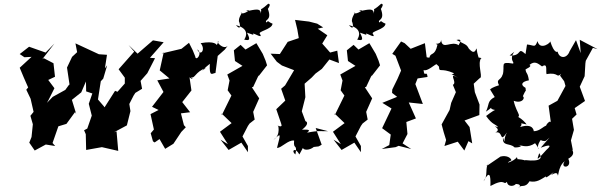

<svg xmlns="http://www.w3.org/2000/svg" viewBox="-20 -778 3204 1023"><path d="M547 -192 533 -212 502 -248 517 -345 530 -359 551 -430 539 -414 550 -486 507 -489C465 -508 424 -528 382 -547L391 -500L364 -475L337 -418L351 -324L349 -328L328 -299L261 -262L230 -230L238 -244L270 -308L237 -352L273 -369L265 -441L213 -468L205 -462L270 -546L223 -498L135 -529L85 -490L110 -473L148 -475L85 -417C100 -382 114 -346 130 -312L120 -300L143 -252L159 -182L142 -161L155 -116L148 -48L136 -18L165 24L224 -8L274 0L260 -16L291 -105L334 -118L380 -181L386 -171L363 -246L413 -286L438 -344L439 -291L472 -280L453 -225L469 -162L445 -93L428 -84L437 -63L439 21L523 6L610 26L601 -78L587 -73L656 -110L675 -186L669 -224L692 -269L701 -283L737 -305L729 -347L765 -388L806 -468L779 -470L852 -553L795 -563L713 -492L665 -538L695 -503L612 -409L645 -364V-333L606 -289L593 -294L530 -195L515 -177Z M1135 -538C1134 -539 1126 -562 1049 -548C1078 -514 1048 -475 1031 -515C1062 -494 1023 -447 1020 -478L1007 -510L987 -550L947 -518L841 -493L852 -498L848 -480L831 -403L883 -360L818 -350L851 -288L790 -209L825 -192L782 -170L800 -88L783 -68L795 -25L804 -19L830 -37L860 15L904 -12L946 -75L970 -100L960 -111L944 -174L993 -180L951 -234L1000 -296L987 -385C964 -373 1028 -342 997 -366C1021 -359 1018 -394 1077 -416C1033 -380 1080 -425 1098 -438C1094 -362 1112 -389 1128 -389L1140 -480L1178 -514L1193 -534C1170 -509 1125 -561 1145 -557Z M1301 0 1272 -51 1301 -107 1310 -120 1337 -141 1329 -182 1361 -254 1322 -313 1329 -315 1359 -379 1357 -371 1403 -430 1395 -455 1380 -491 1346 -548 1288 -514 1262 -539 1226 -510 1232 -453 1272 -427 1191 -381 1203 -349 1193 -297 1213 -269 1162 -165 1161 -173 1214 -122 1152 -76 1194 -10 1155 -34 1198 21 1266 -18 1301 33ZM1331 -592C1313 -617 1387 -563 1365 -597C1351 -611 1431 -621 1432 -652C1405 -662 1413 -672 1399 -658C1387 -677 1433 -665 1406 -734C1378 -695 1438 -758 1409 -758C1346 -701 1381 -756 1369 -705C1372 -745 1314 -718 1290 -719C1331 -739 1279 -695 1263 -710C1280 -716 1244 -684 1255 -657C1247 -687 1278 -599 1237 -644C1312 -626 1291 -580 1281 -567C1311 -560 1315 -566 1296 -604Z M1594 10C1597 23 1629 24 1652 5C1686 0 1669 7 1694 -7L1662 -96L1728 -79C1693 -77 1685 -85 1616 -71C1646 -93 1600 -86 1589 -87C1646 -130 1593 -139 1609 -128L1588 -185L1607 -260L1603 -332L1641 -365L1661 -386L1695 -411L1735 -461L1786 -442L1777 -508L1739 -498L1688 -556L1676 -512L1724 -590L1673 -625L1702 -632L1670 -652L1627 -663L1552 -672L1564 -622L1572 -575L1513 -555L1471 -490L1422 -492L1455 -449L1482 -429L1547 -404L1499 -323L1478 -305L1500 -242L1452 -196L1482 -108C1467 -139 1499 -91 1460 -109C1460 -122 1480 -58 1437 -33C1479 -70 1476 -70 1456 10C1480 11 1515 -34 1547 -29C1542 24 1566 -17 1554 45C1529 26 1553 3 1575 45Z M1903 0 1874 -51 1903 -107 1912 -120 1939 -141 1931 -182 1963 -254 1924 -313 1931 -315 1961 -379 1959 -371 2005 -430 1997 -455 1982 -491 1948 -548 1890 -514 1864 -539 1828 -510 1834 -453 1874 -427 1793 -381 1805 -349 1795 -297 1815 -269 1764 -165 1763 -173 1816 -122 1754 -76 1796 -10 1757 -34 1800 21 1868 -18 1903 33ZM1933 -592C1915 -617 1989 -563 1967 -597C1953 -611 2033 -621 2034 -652C2007 -662 2015 -672 2001 -658C1989 -677 2035 -665 2008 -734C1980 -695 2040 -758 2011 -758C1948 -701 1983 -756 1971 -705C1974 -745 1916 -718 1892 -719C1933 -739 1881 -695 1865 -710C1882 -716 1846 -684 1857 -657C1849 -687 1880 -599 1839 -644C1914 -626 1893 -580 1883 -567C1913 -560 1917 -566 1898 -604Z M2319 -423C2321 -388 2325 -420 2399 -388C2385 -370 2355 -403 2421 -363C2362 -397 2420 -338 2393 -326L2409 -287L2384 -230L2371 -172L2382 -204L2333 -115C2340 -87 2348 -59 2357 -32L2348 0L2419 -23L2454 24L2476 -26L2496 -14L2482 -101L2455 -136L2534 -165L2535 -221L2510 -287L2504 -332L2533 -359C2533 -365 2518 -347 2540 -364C2550 -375 2524 -441 2543 -467C2562 -465 2498 -485 2539 -451C2519 -492 2523 -512 2518 -520C2503 -469 2465 -545 2485 -507C2464 -544 2472 -534 2412 -565C2459 -576 2411 -530 2427 -535C2386 -567 2337 -506 2330 -566C2330 -533 2283 -552 2311 -540C2297 -475 2274 -502 2268 -471C2230 -470 2228 -514 2257 -443L2244 -548L2168 -518L2136 -548L2117 -557L2070 -491L2087 -481L2117 -402L2098 -358L2070 -301L2069 -283L2096 -262L2017 -230L2066 -200L2016 -95L2062 -61L2054 -5L2014 16L2088 6L2104 -1L2171 16L2125 -14L2151 -64L2145 -128L2196 -147L2158 -232L2233 -224L2193 -330L2205 -360L2258 -368C2254 -408 2240 -361 2237 -405C2256 -395 2298 -436 2306 -436Z M2908 -45 2861 9C2898 -5 2928 -11 2891 21C2836 82 2840 77 2853 38C2870 62 2866 85 2778 75C2778 88 2801 75 2739 70C2706 103 2754 110 2734 59C2722 81 2654 102 2705 76C2702 64 2682 48 2647 56L2572 107L2585 85C2561 117 2583 159 2556 188C2588 129 2595 151 2593 213C2676 168 2660 212 2681 191C2685 221 2724 216 2732 197C2681 209 2778 190 2742 225C2755 200 2777 229 2801 188C2840 196 2861 178 2890 161C2890 161 2875 184 2930 139C2896 176 2939 131 2950 149C2957 181 2949 110 2989 81C2959 123 3034 120 3007 66C3018 55 3019 34 2997 73C3062 45 3018 13 3032 21L3022 -30L3038 -86L3028 -145L3052 -168L3042 -202L3097 -240L3069 -316L3095 -372L3099 -440L3101 -454L3139 -523L3164 -516L3069 -566L3074 -495L3049 -564L3015 -505C3001 -465 2960 -464 2951 -503C2951 -503 2934 -487 2911 -560C2922 -555 2857 -504 2844 -559C2829 -521 2828 -537 2788 -541L2780 -490C2733 -532 2766 -478 2695 -482C2756 -529 2683 -486 2717 -443C2711 -449 2715 -439 2715 -439C2639 -451 2673 -434 2658 -376V-398C2662 -345 2617 -364 2639 -324C2573 -303 2597 -293 2589 -305L2616 -261C2574 -239 2588 -220 2569 -183C2628 -222 2569 -200 2618 -192C2614 -191 2598 -182 2570 -160C2605 -110 2622 -118 2634 -100C2585 -117 2661 -91 2619 -72C2665 -83 2638 -10 2681 -72C2659 -36 2675 -1 2660 -45C2655 3 2697 -17 2720 6C2719 11 2782 4 2740 -6C2764 -2 2791 12 2831 -15C2873 37 2824 19 2861 -32C2891 -14 2908 -50 2864 -6ZM2964 -375 2986 -345 2993 -320 2950 -241 2903 -215 2915 -126C2910 -145 2862 -88 2903 -82C2896 -143 2873 -79 2824 -79C2824 -79 2823 -124 2751 -101C2773 -123 2734 -125 2786 -115C2770 -139 2714 -184 2712 -143C2773 -160 2734 -163 2717 -241C2772 -220 2786 -274 2752 -266L2760 -251C2787 -319 2782 -278 2780 -310C2752 -325 2758 -343 2798 -350C2791 -396 2784 -381 2780 -408C2782 -411 2818 -424 2801 -432C2829 -456 2846 -440 2868 -424C2900 -445 2887 -402 2892 -383C2959 -395 2943 -359 2970 -385Z"/></svg>

Font: Asimov Aggro
Style: It
Weight: 500
Designer: Google
Version: Version 2.000980; 2014